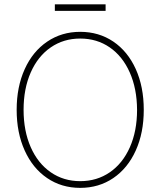

<svg xmlns="http://www.w3.org/2000/svg" viewBox="-20 -865 748 894"><path d="M353.5 9.8Q266.6 9.8 199.5 -35.9Q132.3 -81.5 95 -164.1Q57.6 -246.6 57.6 -353.5Q57.6 -460.4 95 -543Q132.3 -625.5 199.7 -671.1Q267.1 -716.8 353.5 -716.8Q440.4 -716.8 507.6 -671.4Q574.7 -626 612.1 -543.5Q649.4 -460.9 649.4 -353.5Q649.4 -246.6 612.1 -164.1Q574.7 -81.5 507.6 -35.9Q440.4 9.8 353.5 9.8ZM353.5 -685.5Q276.4 -685.5 216.6 -644.5Q156.7 -603.5 123.3 -528.1Q89.8 -452.6 89.8 -353.5Q89.8 -255.4 123 -179.9Q156.2 -104.5 216.1 -63Q275.9 -21.5 353.5 -21.5Q431.2 -21.5 491.2 -62.7Q551.3 -104 584.7 -179.4Q618.2 -254.9 618.2 -353.5Q617.7 -452.1 584.2 -527.6Q550.8 -603 491 -644.3Q431.2 -685.5 353.5 -685.5ZM471.7 -814.5H235.4V-844.7H471.7Z"/></svg>

Font: Pretendard Std Thin
Style: Regular
Weight: 100
Designer: Base glyphs from Inter by Rasmus Andersson; Hangeul glyphs from Noto Sans CJK(Source Han Sans) by Jang Soo-young and Kan
Foundry: Kil Hyung-jin
Version: Version 1.309